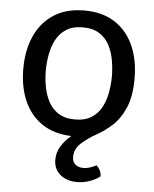

<svg xmlns="http://www.w3.org/2000/svg" viewBox="-54 -604 697 868"><g transform="rotate(5 294.0 -170.0)"><path d="M41.5 -272Q41.5 -356 70.2 -420.2Q99 -484.5 155.2 -521.2Q211.5 -558 294 -558Q376 -558 432.2 -521.8Q488.5 -485.5 517.5 -421Q546.5 -356.5 546.5 -272Q546.5 -190.5 524.2 -138.8Q502 -87 467.8 -55.8Q433.5 -24.5 397 -4.5Q362 14.5 331.2 41.5Q300.5 68.5 300.5 105Q300.5 129 314.8 140.2Q329 151.5 350 151.5Q366.5 151.5 382 146.2Q397.5 141 409.5 134.5Q418.5 142 425 154.5Q431.5 167 432 182.5Q414.5 197 386.2 207.2Q358 217.5 327.5 217.5Q281.5 217.5 251.5 192.8Q221.5 168 221.5 124.5Q221.5 92.5 238.8 64Q256 35.5 284.5 12.5Q205 10 151 -26.5Q97 -63 69.2 -126.2Q41.5 -189.5 41.5 -272ZM143.5 -272Q143.5 -237.5 150 -201Q156.5 -164.5 172.5 -133.2Q188.5 -102 218 -82.8Q247.5 -63.5 293.5 -63.5Q340 -63.5 369.5 -82.8Q399 -102 415 -133.2Q431 -164.5 437.2 -201Q443.5 -237.5 443.5 -272Q443.5 -307 437.2 -343.8Q431 -380.5 415 -411.8Q399 -443 369.5 -462.2Q340 -481.5 293.5 -481.5Q247.5 -481.5 218 -462.2Q188.5 -443 172.5 -411.8Q156.5 -380.5 150 -343.8Q143.5 -307 143.5 -272Z"/></g></svg>

Font: Signika Negative SC
Style: Regular
Weight: 400
Designer: Anna Giedryś
Foundry: Anna Giedryś
Version: Version 2.000; ttfautohint (v1.8.3) -l 8 -r 50 -G 200 -x 9 -